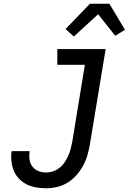

<svg xmlns="http://www.w3.org/2000/svg" viewBox="-20 -997 687 1025"><path d="M226 8Q199 8 172.5 3.5Q146 -1 123 -12.5Q100 -24 82 -42.5Q64 -61 54 -85Q44 -109 41 -136Q38 -163 42 -190H138Q135 -168 137.5 -146.5Q140 -125 152.5 -108.5Q165 -92 184.5 -84Q204 -76 227 -76Q245 -76 264 -82.5Q283 -89 299 -102Q315 -115 326 -132Q337 -149 345 -167Q353 -185 357.5 -203.5Q362 -222 366 -241L433 -651H286V-735H544L460 -227Q455 -198 447 -169.5Q439 -141 424.5 -114Q410 -87 389 -63Q368 -39 341.5 -22.5Q315 -6 285 1Q255 8 226 8ZM374 -802 330 -842 460 -977H564L647 -838L595 -806L504 -921Z"/></svg>

Font: Iosevka Etoile Medium
Style: Italic
Weight: 500
Italic angle: -9°
Designer: Belleve Invis
Foundry: Belleve Invis
Version: Version 22.1.2; ttfautohint (v1.8.4)